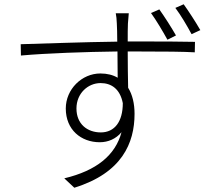

<svg xmlns="http://www.w3.org/2000/svg" viewBox="-20 -833 1040 899"><path d="M918 -692C895 -732 863 -781 840 -813L801 -796C826 -763 855 -714 877 -673ZM804 -667C783 -704 749 -757 726 -789L687 -772C711 -739 742 -687 764 -647ZM452 -213C389 -213 338 -252 338 -325C338 -396 392 -444 451 -444C501 -444 542 -417 555 -350C555 -264 517 -213 452 -213ZM578 -639C578 -674 578 -704 579 -723C580 -734 582 -763 583 -771H522C524 -763 527 -737 527 -723C528 -705 529 -674 529 -638C371 -636 183 -629 77 -626L78 -573C202 -584 379 -590 530 -592C530 -547 531 -501 531 -469C509 -482 482 -489 450 -489C363 -489 288 -415 288 -325C288 -225 360 -167 447 -167C487 -167 523 -183 549 -214C520 -106 432 -34 281 2L328 46C551 -23 610 -163 610 -300C610 -348 600 -390 580 -422C579 -468 578 -532 578 -592H613C757 -592 840 -591 892 -588L893 -637C850 -638 745 -639 613 -639Z"/></svg>

Font: Source Han Sans SC Light
Style: Regular
Weight: 300
Designer: Ryoko NISHIZUKA (kana & ideographs); Paul D. Hunt (Latin, Greek & Cyrillic); Wenlong ZHANG (bopomofo); Sandoll Communica
Foundry: Adobe Systems Incorporated
Version: Version 1.004;PS 1.004;hotconv 1.0.82;makeotf.lib2.5.63406